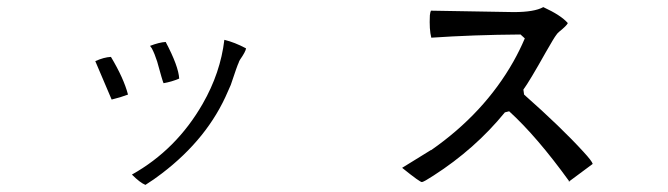

<svg xmlns="http://www.w3.org/2000/svg" viewBox="-20 -586 1880 540"><path d="M484 -365Q463 -356 440 -352Q437 -358 422 -413Q415 -435 407 -450Q403 -455 402 -457Q428 -467 446 -468Q482 -400 484 -365ZM672 -450Q671 -441 655 -418Q652 -413 651 -409Q648 -404 629 -347Q625 -337 621 -329Q565 -197 435 -98Q413 -81 389 -66Q374 -72 351 -95Q476 -165 550 -294Q600 -381 611 -474Q640 -467 672 -450ZM340 -320Q319 -312 294 -306L248 -414Q272 -425 292 -426Q328 -366 340 -320Z M1647 -125 1581 -76 1583 -74 1578 -77 1581 -76Q1490 -202 1412 -273L1400 -270Q1316 -167 1199 -92Q1173 -75 1167 -74Q1163 -72 1111 -114L1192 -164H1193Q1342 -268 1424 -413Q1442 -445 1456 -478L1444 -489Q1310 -488 1193 -480Q1187 -503 1189 -543Q1190 -552 1192 -556L1425 -552Q1483 -552 1508 -566Q1558 -543 1577 -521Q1574 -514 1553 -497Q1547 -492 1544 -487Q1539 -481 1515 -439Q1469 -357 1452 -334L1454 -320Q1558 -228 1621 -159Q1645 -133 1647 -125Z"/></svg>

Font: cwTeXYen
Style: Medium
Weight: 500
Version: Version 1.17